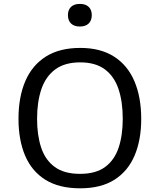

<svg xmlns="http://www.w3.org/2000/svg" viewBox="-20 -970 831 999"><path d="M397 9.8Q287.6 9.8 216.6 -34.4Q145.5 -78.6 110.8 -159.9Q76.2 -241.2 76.2 -352.1Q76.2 -465.3 111.8 -548.1Q147.5 -630.9 218.8 -675.8Q290 -720.7 397.5 -720.7Q502.9 -720.7 573.5 -675.5Q644 -630.4 679.4 -547.4Q714.8 -464.4 714.8 -351.1Q714.8 -242.2 680.4 -160.9Q646 -79.6 575.7 -34.9Q505.4 9.8 397 9.8ZM396 -65.4Q478.5 -65.4 527.1 -101.3Q575.7 -137.2 597.2 -201.7Q618.7 -266.1 618.7 -351.6Q618.7 -440.4 596.7 -506.3Q574.7 -572.3 525.9 -608.9Q477.1 -645.5 397 -645.5Q317.4 -645.5 267.8 -609.1Q218.3 -572.8 195.6 -506.8Q172.9 -440.9 172.9 -351.6Q172.9 -266.1 194.3 -201.7Q215.8 -137.2 264.9 -101.3Q314 -65.4 396 -65.4ZM395.5 -832Q365.7 -832 349.6 -847.7Q333.5 -863.3 333.5 -891.6Q333.5 -918.9 349.6 -934.3Q365.7 -949.7 395.5 -949.7Q425.3 -949.7 441.4 -934.3Q457.5 -918.9 457.5 -891.6Q457.5 -863.3 441.4 -847.7Q425.3 -832 395.5 -832Z"/></svg>

Font: Comme
Style: Regular
Weight: 400
Designer: Vernon Adams
Foundry: Vernon Adams
Version: Version 1.000;gftools[0.9.27]